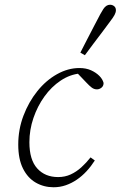

<svg xmlns="http://www.w3.org/2000/svg" viewBox="-20 -777 509 810"><path d="M206 13Q165 13 131 -6.5Q97 -26 77 -66Q57 -106 57 -167Q57 -231 79 -289Q101 -347 137.5 -392.5Q174 -438 220.5 -464Q267 -490 315 -490Q343 -490 364 -480.5Q385 -471 399 -457Q413 -443 417 -427Q417 -414 408 -407Q399 -400 389 -400Q377 -400 367 -407.5Q357 -415 344 -429L301 -474H333V-467H318Q275 -463 236 -437Q197 -411 167.5 -370Q138 -329 121 -279Q104 -229 104 -177Q104 -103 137 -66.5Q170 -30 225 -30Q254 -30 278 -41Q302 -52 323 -71Q344 -90 362 -113L380 -100Q364 -75 345 -54.5Q326 -34 304 -19Q282 -4 257.5 4.5Q233 13 206 13ZM319 -555Q333 -582 347.5 -610.5Q362 -639 376.5 -666.5Q391 -694 403 -717Q410 -730 416 -739Q422 -748 429 -752.5Q436 -757 444 -757Q454 -757 461.5 -751Q469 -745 469 -734Q469 -725 463.5 -714.5Q458 -704 445 -687Q430 -666 411.5 -642Q393 -618 374 -592.5Q355 -567 338 -544Z"/></svg>

Font: Source Serif 4 18pt Light
Style: Italic
Weight: 300
Italic angle: -12°
Designer: Frank Grießhammer
Foundry: Adobe Systems Incorporated
Version: Version 4.004;hotconv 1.0.116;makeotfexe 2.5.65601